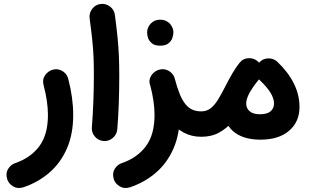

<svg xmlns="http://www.w3.org/2000/svg" viewBox="-20 -654 1589 978"><path d="M242.3 -296.9Q222.9 -289.7 208.7 -269.3Q194.6 -248.9 202.1 -220.1Q224.2 -136 224.2 -68.4Q224.2 32.3 179.7 91.5Q135.1 150.6 57.3 176.9Q35.6 184.1 21.7 205.9Q7.7 227.8 16.5 258.1Q23.3 281.1 46.8 295.3Q70.3 309.4 99 300Q173.8 275 231.1 225.6Q288.5 176.3 320.7 102.7Q352.9 29.2 352.9 -68.4Q352.9 -156 327.5 -252.6Q323.7 -268.6 311.4 -281.4Q299.1 -294.2 281.1 -299.3Q263.2 -304.4 242.3 -296.9Z M436.5 -560.7Q445.1 -497.3 449.8 -452.2Q454.5 -407.1 456.3 -365.9Q458.1 -324.7 458.1 -272.8Q458.1 -205.7 455.5 -135.9Q452.9 -66.2 447.9 -5.7Q445.6 20.8 463 41.3Q480.5 61.9 507 64.2Q533.8 66.5 554.4 48.9Q575.1 31.2 577.4 4.8Q582.4 -55.5 585 -126.2Q587.5 -196.9 587.5 -266.2Q587.5 -323.4 585.5 -369.8Q583.5 -416.3 578.6 -465.1Q573.7 -513.9 565.2 -578Q561.8 -604.5 540.2 -620.8Q518.7 -637.1 492.2 -633.7Q465.7 -630.2 449.4 -608.7Q433.1 -587.2 436.5 -560.7Z M785.3 -296.9Q765.9 -289.7 751.7 -269.3Q737.5 -248.9 745.1 -220.1Q767.2 -136 767.2 -68.4Q767.2 32.3 722.7 91.5Q678.1 150.6 600.2 176.9Q578.6 184.1 564.6 205.9Q550.7 227.8 559.4 258.1Q566.3 281.1 589.8 295.3Q613.3 309.4 642 300Q716.8 275 774.1 225.6Q831.4 176.3 863.6 102.7Q895.9 29.2 895.9 -68.4Q895.9 -156 870.5 -252.6Q866.7 -268.6 854.4 -281.4Q842 -294.2 824.1 -299.3Q806.2 -304.4 785.3 -296.9ZM744.4 -221.6Q762 -170.7 786.3 -123.2Q810.7 -75.7 842.7 -38.3Q874.8 -0.9 915.1 20.9Q955.4 42.7 1004.9 42.7H1005.4Q1032.3 42.7 1051 23.6Q1069.7 4.5 1069.7 -22Q1069.7 -49 1051 -67.8Q1032.3 -86.7 1005.4 -86.7H1004.9Q978.6 -86.7 958.7 -96Q938.7 -105.3 923.2 -125.2Q907.7 -145.1 895.1 -176.3Q882.4 -207.5 870.8 -251.1Q863.8 -276.5 841.2 -291.3Q818.6 -306 792.8 -299.6Q775.5 -295.4 762.3 -283.1Q749 -270.8 743.7 -254.5Q738.4 -238.3 744.4 -221.6ZM729.4 -489Q729.4 -473.9 734.5 -459.7Q740.1 -444.6 754.4 -432.9Q768.7 -421.3 795.9 -421.3Q822.5 -421.3 837.2 -432.6Q851.9 -444 857.6 -459.8Q863.3 -475.6 863.3 -488.8Q863.3 -507 852.8 -523.4Q844.7 -536.3 830.3 -545Q815.9 -553.7 795.2 -553.7Q766.5 -553.7 747.9 -533.9Q729.4 -514 729.4 -489Z M940.7 -22Q940.7 4.5 959.8 23.6Q978.9 42.7 1005.4 42.7Q1058.1 42.7 1097.2 20.7Q1136.4 -1.3 1164.3 -34.6Q1192.3 -67.9 1211.2 -103.1Q1230.2 -138.3 1242.6 -164.8Q1252 -185.4 1268.6 -209.5Q1285.2 -233.5 1300.2 -250.9Q1317.6 -270.9 1314.9 -298.2Q1312.3 -325.4 1291.9 -342.4Q1271.5 -359.5 1244.4 -357Q1217.4 -354.5 1200.3 -334.1Q1182.6 -312.3 1165.2 -282.8Q1147.7 -253.4 1131.3 -220.9Q1111.1 -180.7 1093 -150.5Q1075 -120.2 1054.3 -103.5Q1033.6 -86.7 1005.4 -86.7Q978.9 -86.7 959.8 -67.8Q940.7 -49 940.7 -22ZM1116.3 -106.7Q1116.3 -32.3 1165.5 12.5Q1214.7 57.4 1307.1 57.4Q1399.7 57.4 1452.6 12Q1505.6 -33.3 1505.6 -109.4Q1505.6 -170.2 1477.2 -228Q1448.7 -285.8 1393.1 -339Q1373.8 -357.2 1346.7 -356.6Q1319.6 -356 1301.4 -336.7Q1283.2 -317.4 1283.8 -290.3Q1284.4 -263.2 1303.7 -245Q1340.7 -210.1 1358.2 -181.2Q1375.7 -152.3 1375.7 -127Q1375.7 -101.8 1358.1 -86.9Q1340.5 -72 1303.8 -72Q1269.9 -72 1252 -87Q1234.1 -102.1 1234.1 -126.8Q1234.1 -149 1249.9 -179.1Q1265.6 -209.1 1299.4 -250.1Q1316.2 -270.9 1314.5 -297.6Q1312.7 -324.3 1292.7 -341.7Q1272.7 -359.1 1245.1 -357.5Q1217.4 -356 1201 -334.8Q1154.1 -274 1135.2 -218.5Q1116.3 -163 1116.3 -106.7Z"/></svg>

Font: Mikhak VF
Style: Regular
Weight: 100
Designer: Amin Abedi
Version: Version 3.001